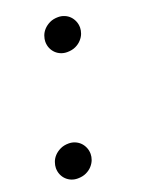

<svg xmlns="http://www.w3.org/2000/svg" viewBox="-119 -575 488 642"><g transform="rotate(-20 125.0 -254.0)"><path d="M45.9 10.7Q34.2 10.7 23.9 6.6Q13.7 2.4 5.9 -5.1Q-2 -12.7 -6.6 -23.4Q-11.2 -34.2 -11.2 -46.9Q-11.2 -56.2 -7.3 -67.4Q-3.4 -78.6 5.1 -87.9Q13.7 -97.2 26.6 -103.5Q39.6 -109.9 57.1 -109.9Q68.8 -109.9 79.3 -105.5Q89.8 -101.1 97.4 -93.5Q105 -85.9 109.6 -75.2Q114.3 -64.5 114.3 -51.8Q114.3 -42 110.4 -31.2Q106.4 -20.5 97.9 -11Q89.4 -1.5 76.4 4.6Q63.5 10.7 45.9 10.7ZM157.2 -398.4Q145.5 -398.4 135.3 -402.6Q125 -406.7 117.2 -414.3Q109.4 -421.9 104.7 -432.6Q100.1 -443.4 100.1 -456.1Q100.1 -465.3 104 -476.6Q107.9 -487.8 116.5 -497.1Q125 -506.3 137.9 -512.7Q150.9 -519 168.5 -519Q180.2 -519 190.7 -514.6Q201.2 -510.3 208.7 -502.7Q216.3 -495.1 220.9 -484.4Q225.6 -473.6 225.6 -460.9Q225.6 -451.2 221.7 -440.4Q217.8 -429.7 209.2 -420.2Q200.7 -410.6 187.7 -404.5Q174.8 -398.4 157.2 -398.4Z"/></g></svg>

Font: Arian AMU Serif
Style: Italic
Weight: 400
Italic angle: -15°
Designer: Ruben Hakobyan (Tarumian)
Foundry: Ruben Hakobyan (Tarumian)
Version: Version 1.002